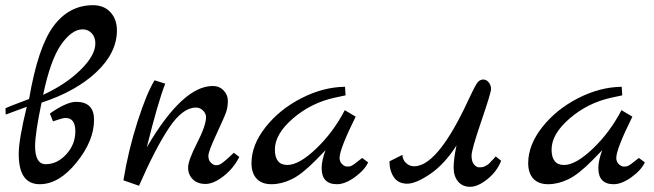

<svg xmlns="http://www.w3.org/2000/svg" viewBox="-20 -709 2519 739"><path d="M140 -314Q116 -200 115 -148Q115 -77 156 -77Q200 -77 235 -115Q270 -153 270 -204Q270 -255 232 -255Q221 -255 184 -242L172 -272Q236 -317 273 -317Q342 -317 342 -248Q342 -167 274.5 -83.5Q207 0 133 0Q52 0 52 -116Q52 -171 83 -298L2 -268L1 -292Q11 -298 92 -328Q126 -528 186 -608.5Q246 -689 338 -689Q380 -689 405 -662Q430 -635 430 -592Q430 -506 351 -431.5Q272 -357 140 -314ZM146 -344Q233 -384 290 -440Q347 -496 347 -542Q347 -566 333 -581Q319 -596 298 -596Q256 -596 215 -537Q174 -478 146 -344Z M880 -121 901 -105Q879 -61 840.5 -31Q802 -1 771 -1Q740 -1 722 -19Q704 -37 704 -64Q704 -91 738.5 -158.5Q773 -226 773 -258Q773 -272 761.5 -283.5Q750 -295 734 -295Q683 -295 631 -217.5Q579 -140 515 6L455 -15Q474 -131 509.5 -241.5Q545 -352 575 -400L616 -387Q588 -316 545 -142Q683 -378 799 -378Q824 -378 840.5 -361Q857 -344 857 -321Q857 -298 851 -279.5Q845 -261 813.5 -193.5Q782 -126 782 -109Q782 -92 792 -82.5Q802 -73 811 -73Q820 -73 826 -76Q832 -79 839.5 -85Q847 -91 853 -96Q859 -101 867.5 -109.5Q876 -118 880 -121Z M1374 -101 1397 -84Q1383 -54 1345.5 -27Q1308 0 1277 0Q1218 0 1218 -62Q1218 -91 1233 -131L1196 -93Q1142 -38 1102.5 -19Q1063 0 1025 0Q987 0 967.5 -21.5Q948 -43 948 -81Q948 -151 1002 -219.5Q1056 -288 1140 -331Q1224 -374 1308 -375L1310 -342L1268 -333Q1177 -313 1107.5 -253Q1038 -193 1038 -133.5Q1038 -74 1086 -74Q1131 -74 1197 -137Q1263 -200 1307 -285L1349 -260Q1287 -135 1287 -101Q1287 -87 1296.5 -77.5Q1306 -68 1315.5 -68Q1325 -68 1328 -69Q1331 -70 1334 -71.5Q1337 -73 1341.5 -76Q1346 -79 1349.5 -82Q1353 -85 1361 -91Q1369 -97 1374 -101Z M1479 -88 1529 -113Q1529 -95 1542.5 -82Q1556 -69 1574 -69Q1659 -69 1768 -293Q1774 -306 1782 -322.5Q1790 -339 1794 -347.5Q1798 -356 1803.5 -367Q1809 -378 1812.5 -383.5Q1816 -389 1820 -394Q1829 -403 1840.5 -403Q1852 -403 1861 -392Q1870 -381 1870 -366.5Q1870 -352 1832.5 -242.5Q1795 -133 1795 -110Q1795 -87 1804.5 -76Q1814 -65 1823.5 -65Q1833 -65 1838 -66Q1843 -67 1848 -70Q1853 -73 1856.5 -75Q1860 -77 1865 -82L1872 -90Q1875 -92 1880.5 -98.5Q1886 -105 1888 -107L1909 -90Q1892 -48 1855.5 -19Q1819 10 1789.5 10Q1760 10 1743 -10.5Q1726 -31 1726 -64Q1726 -97 1737 -149Q1691 -77 1636 -39.5Q1581 -2 1547 -2Q1513 -2 1496 -27Q1479 -52 1479 -88Z M2439 -101 2462 -84Q2448 -54 2410.5 -27Q2373 0 2342 0Q2283 0 2283 -62Q2283 -91 2298 -131L2261 -93Q2207 -38 2167.5 -19Q2128 0 2090 0Q2052 0 2032.5 -21.5Q2013 -43 2013 -81Q2013 -151 2067 -219.5Q2121 -288 2205 -331Q2289 -374 2373 -375L2375 -342L2333 -333Q2242 -313 2172.5 -253Q2103 -193 2103 -133.5Q2103 -74 2151 -74Q2196 -74 2262 -137Q2328 -200 2372 -285L2414 -260Q2352 -135 2352 -101Q2352 -87 2361.5 -77.5Q2371 -68 2380.5 -68Q2390 -68 2393 -69Q2396 -70 2399 -71.5Q2402 -73 2406.5 -76Q2411 -79 2414.5 -82Q2418 -85 2426 -91Q2434 -97 2439 -101Z"/></svg>

Font: Marck Script
Style: Regular
Weight: 400
Designer: Denis Masharov, Marck Fogel
Foundry: Denis Masharov
Version: Version 1.002